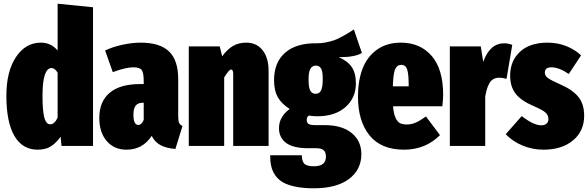

<svg xmlns="http://www.w3.org/2000/svg" viewBox="-20 -783 3156 1030"><path d="M289.1 -763.2 479 -744.1V0H310.1L305.2 -49.8Q282.2 -17.1 253.9 1.5Q225.6 20 182.1 20Q100.1 20 57.1 -54.2Q14.2 -128.4 14.2 -269Q14.2 -399.9 65.7 -477.1Q117.2 -554.2 199.2 -554.2Q253.4 -554.2 289.1 -512.2ZM250 -116.2Q272.5 -116.2 289.1 -151.9V-393.1Q273.9 -418 256.8 -418Q208 -418 208 -268.1Q208 -228.5 210.4 -200Q212.9 -171.4 216.8 -155.5Q220.7 -139.6 226.6 -130.6Q232.4 -121.6 237.8 -118.9Q243.2 -116.2 250 -116.2Z M936 -159.2Q936 -135.3 940.7 -124.3Q945.3 -113.3 959 -106.9L920.9 16.1Q873 12.2 842 -3.9Q811 -20 793.9 -54.2Q745.1 20 658.7 20Q592.3 20 552.5 -26.4Q512.7 -72.8 512.7 -149.9Q512.7 -238.3 568.4 -285.2Q624 -332 731 -332H751V-347.2Q751 -392.6 740.2 -407.2Q729.5 -421.9 695.8 -421.9Q653.8 -421.9 585 -396L543.9 -512.2Q585 -531.7 637 -543Q689 -554.2 734.9 -554.2Q836.9 -554.2 886.5 -507.3Q936 -460.4 936 -357.9ZM721.7 -112.8Q739.3 -112.8 751 -140.1V-231.9H747.1Q720.2 -231.9 708 -216.6Q695.8 -201.2 695.8 -168Q695.8 -112.8 721.7 -112.8Z M1300.8 -554.2Q1356.9 -554.2 1388.9 -513.4Q1420.9 -472.7 1420.9 -402.8V0H1231V-384.8Q1231 -410.2 1219.7 -410.2Q1208.5 -410.2 1182.6 -367.2V0H992.7V-534.2H1158.7L1171.9 -481Q1199.7 -519 1230 -536.6Q1260.3 -554.2 1300.8 -554.2Z M1878.4 -625 1921.4 -499Q1885.3 -476.1 1797.4 -476.1Q1844.7 -456.1 1866.9 -423.3Q1889.2 -390.6 1889.2 -335.9Q1889.2 -257.8 1833.3 -208.5Q1777.3 -159.2 1682.1 -159.2Q1661.6 -159.2 1637.2 -163.1Q1625.5 -155.8 1625.5 -140.1Q1625.5 -125.5 1634.5 -118.7Q1643.6 -111.8 1670.4 -111.8H1721.2Q1814.9 -111.8 1866.7 -69.3Q1918.5 -26.9 1918.5 43.9Q1918.5 127.4 1852.1 177.2Q1785.6 227.1 1663.6 227.1Q1607.4 227.1 1565.7 218.5Q1523.9 210 1498 195.1Q1472.2 180.2 1456.5 157.2Q1440.9 134.3 1435.1 108.9Q1429.2 83.5 1429.2 49.8H1599.1Q1599.1 81.1 1612.3 95Q1625.5 108.9 1664.6 108.9Q1728.5 108.9 1728.5 57.1Q1728.5 34.2 1716.6 23.2Q1704.6 12.2 1677.2 12.2H1635.3Q1552.2 12.2 1514.4 -16.6Q1476.6 -45.4 1476.6 -95.2Q1476.6 -127.4 1492.4 -154.1Q1508.3 -180.7 1534.2 -198.2Q1489.3 -227.1 1469.7 -262.5Q1450.2 -297.9 1450.2 -353Q1450.2 -448.7 1509.8 -500.5Q1569.3 -552.2 1678.2 -550.8Q1703.1 -550.3 1727.8 -555.4Q1752.4 -560.5 1768.8 -565.7Q1785.2 -570.8 1810.1 -584.2Q1835 -597.7 1843.8 -603Q1852.5 -608.4 1878.4 -625ZM1674.3 -431.2Q1655.3 -431.2 1645.3 -414.3Q1635.3 -397.5 1635.3 -356.9Q1635.3 -313 1644.8 -296.4Q1654.3 -279.8 1673.3 -279.8Q1692.9 -279.8 1702.1 -297.1Q1711.4 -314.5 1711.4 -359.9Q1711.4 -400.9 1702.1 -416Q1692.9 -431.2 1674.3 -431.2Z M2357.4 -273.9Q2357.4 -253.4 2353 -212.9H2088.4Q2091.8 -173.3 2101.8 -151.4Q2111.8 -129.4 2125.7 -122.3Q2139.6 -115.2 2162.1 -115.2Q2187.5 -115.2 2211.2 -125.7Q2234.9 -136.2 2265.1 -158.2L2340.3 -58.1Q2262.2 20 2147.5 20Q2024.4 20 1962.4 -56.6Q1900.4 -133.3 1900.4 -265.1Q1900.4 -350.6 1925 -414.8Q1949.7 -479 2002.4 -516.6Q2055.2 -554.2 2130.4 -554.2Q2234.4 -554.2 2295.9 -482.9Q2357.4 -411.6 2357.4 -273.9ZM2172.4 -319.8V-328.1Q2172.4 -385.3 2164.3 -410.2Q2156.2 -435.1 2132.3 -435.1Q2109.9 -435.1 2099.6 -411.4Q2089.4 -387.7 2087.4 -319.8Z M2685.1 -550.8Q2706.5 -550.8 2728 -542L2697.3 -359.9Q2677.2 -366.2 2659.2 -366.2Q2640.1 -366.2 2626.5 -358.4Q2612.8 -350.6 2604.5 -335Q2596.2 -319.3 2591.8 -304.2Q2587.4 -289.1 2583 -266.1V0H2393.1V-534.2H2559.1L2572.3 -451.2Q2607.9 -550.8 2685.1 -550.8Z M2918 -554.2Q2970.7 -554.2 3017.3 -535.9Q3064 -517.6 3097.2 -485.8L3031.2 -386.2Q2979 -421.9 2938 -421.9Q2902.8 -421.9 2902.8 -393.1Q2902.8 -377 2918.5 -365Q2934.1 -353 2990.2 -328.1Q3053.2 -300.3 3083.5 -262.2Q3113.8 -224.1 3113.8 -162.1Q3113.8 -79.6 3054 -29.8Q2994.1 20 2895 20Q2836.9 20 2783.7 -2Q2730.5 -23.9 2692.9 -63L2778.8 -160.2Q2842.3 -110.8 2883.8 -110.8Q2902.3 -110.8 2912.1 -119.9Q2921.9 -128.9 2921.9 -144Q2921.9 -165 2906.7 -179Q2891.6 -192.9 2842.8 -213.9Q2775.4 -242.7 2746.1 -280.3Q2716.8 -317.9 2716.8 -377.9Q2716.8 -456.1 2769.3 -505.1Q2821.8 -554.2 2918 -554.2Z"/></svg>

Font: Fira Sans Compressed Heavy
Style: Regular
Weight: 900
Width: 1
Designer: Carrois Corporate & Edenspiekermann AG
Foundry: Carrois Corporate GbR & Edenspiekermann AG
Version: Version 4.203;PS 004.203;hotconv 1.0.88;makeotf.lib2.5.64775